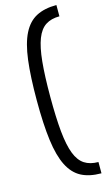

<svg xmlns="http://www.w3.org/2000/svg" viewBox="-137 -851 563 1003"><g transform="rotate(-15 144.0 -350.0)"><path d="M280 105Q215 105 171.5 82Q128 59 101.5 6.5Q75 -46 63.5 -133.5Q52 -221 52 -350Q52 -479 63 -566.5Q74 -654 100.5 -706.5Q127 -759 171 -782Q215 -805 280 -805V-744Q235 -744 205 -724.5Q175 -705 157.5 -660Q140 -615 132.5 -539Q125 -463 125 -350Q125 -237 132.5 -161Q140 -85 157.5 -40Q175 5 205 24.5Q235 44 280 44Z"/></g></svg>

Font: Pathway Extreme SemiCondensed Light
Style: Regular
Weight: 300
Width: 4
Version: Version 1.001;gftools[0.9.26]